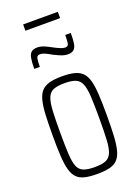

<svg xmlns="http://www.w3.org/2000/svg" viewBox="-158 -898 698 972"><g transform="rotate(-20 191.5 -412.0)"><path d="M192 8Q151 8 124.5 1.5Q98 -5 82 -21.5Q66 -38 58 -68Q50 -98 47.5 -143.5Q45 -189 45 -254Q45 -319 47.5 -365Q50 -411 58 -441Q66 -471 82 -487.5Q98 -504 124.5 -511Q151 -518 192 -518Q232 -518 258.5 -511Q285 -504 301 -487.5Q317 -471 325 -441Q333 -411 335.5 -365Q338 -319 338 -254Q338 -189 335.5 -143.5Q333 -98 325 -68Q317 -38 301 -21.5Q285 -5 258.5 1.5Q232 8 192 8ZM191 -29Q229 -29 250.5 -37.5Q272 -46 282 -69.5Q292 -93 294.5 -137.5Q297 -182 297 -254Q297 -326 294.5 -371Q292 -416 282 -440Q272 -464 250.5 -472.5Q229 -481 192 -481Q154 -481 132.5 -472.5Q111 -464 101 -440Q91 -416 88.5 -371Q86 -326 86 -254Q86 -182 88.5 -137.5Q91 -93 100.5 -69.5Q110 -46 132 -37.5Q154 -29 191 -29ZM73 -601Q73 -637 77 -658.5Q81 -680 92 -689Q103 -698 123 -698Q141 -698 158.5 -691Q176 -684 199 -671Q216 -662 231.5 -655.5Q247 -649 258 -649Q274 -649 276.5 -664.5Q279 -680 279 -709H309Q309 -673 305.5 -652Q302 -631 291 -621.5Q280 -612 260 -612Q243 -612 226 -618.5Q209 -625 187 -636Q168 -647 153 -654Q138 -661 124 -661Q109 -661 106 -645.5Q103 -630 103 -601ZM97 -798V-832H284V-798Z"/></g></svg>

Font: Saira ExtraCondensed ExtraLight
Style: Regular
Weight: 250
Width: 2
Designer: Hector Gatti with collaboration of the Omnibus-Type team
Foundry: Omnibus-Type
Version: Version 1.101